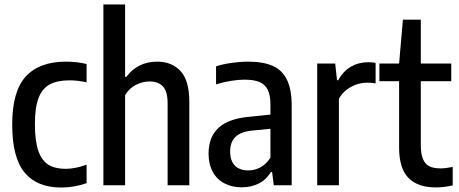

<svg xmlns="http://www.w3.org/2000/svg" viewBox="-20 -828 2050 858"><path d="M34.5 -271.5Q34.5 -420 95.2 -486.2Q156 -552.5 274.5 -552.5Q324.5 -552.5 367 -542V-460Q328 -469 290.5 -469Q236 -469 202.5 -451Q169 -433 152.5 -390.5Q136 -348 136 -274Q136 -198 151.2 -154.2Q166.5 -110.5 196.2 -92Q226 -73.5 273.5 -73.5Q315 -73.5 367 -92V-9.5Q311.5 10 253.5 10Q145 10 89.8 -57Q34.5 -124 34.5 -271.5Z M442 -808H539V-484.5H544.5Q595.5 -552.5 682.5 -552.5Q748 -552.5 787 -510.2Q826 -468 826 -372.5V0H729V-367Q729 -419.5 708 -441.8Q687 -464 648 -464Q618 -464 587.8 -449Q557.5 -434 539 -402.5V0H442Z M1283.5 -355.5V0H1203.5L1196 -59H1190.5Q1169.5 -24.5 1136 -7.8Q1102.5 9 1060 9Q1016 9 982.5 -8.8Q949 -26.5 930.5 -60.5Q912 -94.5 912 -141Q912 -216 957 -257.2Q1002 -298.5 1097.5 -306.5L1188.5 -316V-360Q1188.5 -403 1176.2 -427.2Q1164 -451.5 1139 -461.8Q1114 -472 1072.5 -472Q1044.5 -472 1011 -466.5Q977.5 -461 945.5 -451V-531.5Q976 -541.5 1014.8 -547Q1053.5 -552.5 1089 -552.5Q1156 -552.5 1198.5 -533.8Q1241 -515 1262.2 -471.8Q1283.5 -428.5 1283.5 -355.5ZM1188.5 -123.5V-252.5L1106.5 -244.5Q1056.5 -239.5 1032.5 -216.5Q1008.5 -193.5 1008.5 -152Q1008.5 -109 1029.8 -87.8Q1051 -66.5 1090 -66.5Q1117.5 -66.5 1143.2 -79.8Q1169 -93 1188.5 -123.5Z M1397.5 -544H1478L1486 -469.5H1491.5Q1513.5 -510 1548.2 -530Q1583 -550 1626 -550Q1642.5 -550 1658.5 -547V-455.5Q1643 -458.5 1620 -458.5Q1582 -458.5 1547.5 -439.2Q1513 -420 1494.5 -386.5V0H1397.5Z M2003 -82V0.5Q1963.5 9.5 1927 9.5Q1847 9.5 1805.2 -33Q1763.5 -75.5 1763.5 -168.5V-465H1675.5V-544H1763.5L1780.5 -740H1860.5V-544H1996.5V-465H1860.5V-180.5Q1860.5 -141 1869.8 -118Q1879 -95 1898.2 -85.2Q1917.5 -75.5 1949 -75.5Q1970.5 -75.5 2003 -82Z"/></svg>

Font: Encode Sans Condensed Medium
Style: Regular
Weight: 500
Width: 3
Designer: Multiple Designers
Foundry: Impallari Type
Version: Version 2.000